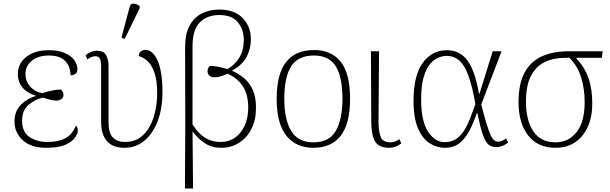

<svg xmlns="http://www.w3.org/2000/svg" viewBox="-20 -826 3450 1086"><path d="M242 10Q154 10 108 -33.5Q62 -77 62 -138Q62 -198 98 -233.5Q134 -269 182 -283V-285Q134 -299 107.5 -330.5Q81 -362 81 -408Q81 -466 128.5 -504Q176 -542 257 -542Q313 -542 348.5 -525.5Q384 -509 401 -485Q418 -461 418 -436Q418 -417 407 -408.5Q396 -400 379 -400Q379 -427 368 -453Q357 -479 330 -495.5Q303 -512 256 -512Q196 -512 160 -482.5Q124 -453 124 -408Q124 -366 151 -336Q178 -306 220 -299Q250 -309 275.5 -314Q301 -319 324 -320Q339 -307 339 -289Q339 -274 327 -265.5Q315 -257 300 -257Q280 -257 264 -262Q248 -267 223 -274Q176 -263 140.5 -232Q105 -201 105 -143Q105 -79 147 -51Q189 -23 248 -23Q309 -23 348 -43Q387 -63 410 -116Q414 -112 417 -104.5Q420 -97 420 -85Q420 -71 404.5 -48Q389 -25 350.5 -7.5Q312 10 242 10Z M683 10Q617 10 584.5 -28.5Q552 -67 552 -134V-451Q552 -482 544.5 -495Q537 -508 519 -508Q499 -508 474 -490L464 -514Q478 -525 494 -532Q510 -539 527 -539Q567 -539 580.5 -513.5Q594 -488 594 -451V-134Q594 -72 619 -47.5Q644 -23 687 -23Q738 -23 772.5 -48Q807 -73 828.5 -114Q850 -155 859.5 -203.5Q869 -252 869 -298Q869 -372 853 -416.5Q837 -461 813 -482Q789 -503 764 -509Q766 -528 777.5 -536Q789 -544 801 -544Q845 -544 872 -482Q899 -420 899 -301Q899 -216 873.5 -145.5Q848 -75 799.5 -32.5Q751 10 683 10ZM685 -605 667 -613 713 -785Q718 -807 736 -805.5Q754 -804 770 -792V-780Z M1026 240 1028 -120 1027 -560Q1027 -635 1052.5 -681.5Q1078 -728 1122 -750Q1166 -772 1221 -772Q1305 -772 1352 -724.5Q1399 -677 1399 -604Q1399 -550 1375 -504.5Q1351 -459 1294 -428V-425Q1330 -409 1360.5 -384Q1391 -359 1409.5 -318.5Q1428 -278 1428 -216Q1428 -147 1402 -96.5Q1376 -46 1332 -18Q1288 10 1232 10Q1179 10 1140 -15Q1101 -40 1071 -81H1069L1072 240ZM1226 -23Q1276 -23 1311 -48.5Q1346 -74 1365 -118Q1384 -162 1384 -218Q1384 -293 1352 -340Q1320 -387 1266 -409Q1253 -402 1232.5 -395.5Q1212 -389 1198 -389Q1178 -388 1166 -397Q1154 -406 1154 -423Q1154 -429 1156.5 -437.5Q1159 -446 1167 -453Q1182 -454 1210.5 -449Q1239 -444 1266 -435Q1309 -459 1334 -500.5Q1359 -542 1359 -601Q1359 -659 1325.5 -700Q1292 -741 1220 -741Q1151 -741 1110 -699Q1069 -657 1069 -565V-122Q1101 -72 1139 -47.5Q1177 -23 1226 -23Z M1752 10Q1655 10 1600 -58Q1545 -126 1545 -267Q1545 -408 1598.5 -475.5Q1652 -543 1756 -543Q1854 -543 1907 -477Q1960 -411 1960 -267Q1960 -126 1907 -58Q1854 10 1752 10ZM1752 -21Q1844 -21 1880.5 -87.5Q1917 -154 1917 -267Q1917 -392 1878.5 -452Q1840 -512 1756 -512Q1665 -512 1626.5 -450.5Q1588 -389 1588 -267Q1588 -150 1627 -85.5Q1666 -21 1752 -21Z M2181 10Q2122 10 2101 -27Q2080 -64 2080 -139L2078 -536H2124L2121 -138Q2121 -87 2132.5 -54Q2144 -21 2187 -21Q2201 -21 2213 -25Q2225 -29 2239 -39L2250 -15Q2218 10 2181 10Z M2496 10Q2452 10 2411.5 -15Q2371 -40 2345 -98.5Q2319 -157 2319 -255Q2319 -399 2371 -470.5Q2423 -542 2508 -542Q2581 -542 2624 -484Q2667 -426 2689 -296H2692L2767 -536H2817L2702 -235Q2720 -165 2733 -123Q2746 -81 2756 -60Q2766 -39 2776 -32Q2786 -25 2799 -25Q2810 -25 2822 -30.5Q2834 -36 2843 -43L2854 -19Q2842 -10 2824.5 -2Q2807 6 2787 6Q2761 6 2743.5 -8Q2726 -22 2711.5 -63.5Q2697 -105 2680 -186H2677Q2660 -136 2637.5 -91Q2615 -46 2581 -18Q2547 10 2496 10ZM2495 -22Q2534 -22 2561 -40.5Q2588 -59 2607 -90.5Q2626 -122 2640.5 -160.5Q2655 -199 2669 -237Q2651 -340 2629 -399.5Q2607 -459 2577 -484.5Q2547 -510 2506 -510Q2486 -510 2461 -500.5Q2436 -491 2413.5 -465Q2391 -439 2376.5 -390.5Q2362 -342 2362 -264Q2362 -141 2401 -81.5Q2440 -22 2495 -22Z M3122 10Q3022 10 2967.5 -59.5Q2913 -129 2913 -248Q2913 -353 2947.5 -416Q2982 -479 3045.5 -507.5Q3109 -536 3196 -536H3389L3384 -499H3237Q3286 -448 3308 -386Q3330 -324 3330 -239Q3330 -166 3305 -109.5Q3280 -53 3233.5 -21.5Q3187 10 3122 10ZM3122 -21Q3196 -21 3241.5 -79Q3287 -137 3287 -248Q3287 -321 3268 -385.5Q3249 -450 3201 -499H3176Q3112 -499 3062.5 -475.5Q3013 -452 2984 -398Q2955 -344 2955 -251Q2955 -146 2996.5 -83.5Q3038 -21 3122 -21Z"/></svg>

Font: Noto Serif ExtraLight
Style: Regular
Weight: 200
Designer: Monotype Design Team
Foundry: Monotype Imaging Inc.
Version: Version 2.015; ttfautohint (v1.8.4.7-5d5b)